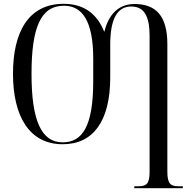

<svg xmlns="http://www.w3.org/2000/svg" viewBox="-20 -745 994 1005"><path d="M683 240H937V230H915C873 230 856 217 856 154V-514C856 -662 796 -724 684 -724C597 -724 547 -665 526 -578C489 -671 421 -725 313 -725C130 -725 48 -579 48 -359C48 -136 134 10 308 10C468 10 557 -111 557 -340V-512C557 -646 594 -711 667 -711C738 -711 763 -654 763 -558V154C763 218 747 230 702 230H683ZM308 0C196 0 145 -115 145 -358C145 -599 192 -715 315 -715C411 -715 468 -634 468 -438V-321C468 -83 411 0 308 0Z"/></svg>

Font: Noto Serif Display Condensed
Style: Regular
Weight: 400
Width: 3
Designer: Monotype Design Team
Foundry: Monotype Imaging Inc.
Version: Version 2.009